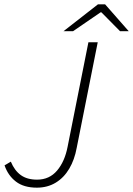

<svg xmlns="http://www.w3.org/2000/svg" viewBox="-20 -854 614 886"><path d="M150 12Q90 12 53.5 -16Q17 -44 1 -91L30 -108Q47 -67 76 -46Q105 -25 151 -25Q208 -25 243.5 -67Q279 -109 292 -177L388 -659H431L334 -172Q324 -117 299.5 -75.5Q275 -34 237 -11Q199 12 150 12ZM273 -710 432 -834H465L574 -710H534L448 -797H444L317 -710Z"/></svg>

Font: Source Sans 3 Light
Style: Italic
Weight: 300
Italic angle: -11°
Designer: Paul D. Hunt
Foundry: Adobe
Version: Version 3.046;hotconv 1.0.118;makeotfexe 2.5.65603